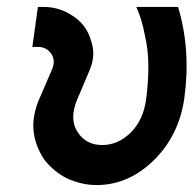

<svg xmlns="http://www.w3.org/2000/svg" viewBox="-20 -520 556 552"><path d="M89 -500 73 -385H90Q113 -385 127 -366Q141 -346 129 -319L94 -238Q71 -186 77 -139Q80 -117 88 -97.5Q96 -78 108 -60Q121 -44 137 -30.5Q153 -17 173 -7Q193 2 214 7Q235 12 258 12Q349 12 422 -59Q495 -131 510 -238Q529 -377 492 -500H372Q381 -480 387 -459Q393 -438 397 -416Q406 -378 406.5 -332.5Q407 -287 400 -234Q392 -175 356 -139Q319 -103 274 -103Q228 -103 204 -139Q178 -177 202 -234L238 -319Q247 -341 248 -360.5Q249 -380 243 -399Q236 -426 220.5 -446Q205 -466 180 -480Q163 -490 144.5 -495Q126 -500 106 -500Z"/></svg>

Font: Unageo
Style: SemiBold-Italic
Weight: 600
Designer: Richard Sepsi
Foundry: Richard Sepsi
Version: Version 2.000